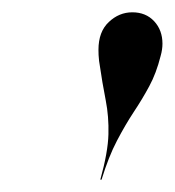

<svg xmlns="http://www.w3.org/2000/svg" viewBox="-20 -780 284 312"><path d="M241 -689Q234 -661 222.5 -639.8Q211 -618.5 197.2 -597.8Q183.5 -577 170 -551.2Q156.5 -525.5 145 -488H143Q155.5 -533 156.2 -561.8Q157 -590.5 151.8 -617Q146.5 -643.5 141 -681Q140.5 -686.5 140.2 -690.5Q140 -694.5 140 -699Q140 -728.5 156.8 -744.2Q173.5 -760 195 -760Q217 -760 230.5 -745.5Q244 -731 244 -709Q244 -699.5 241 -689Z"/></svg>

Font: Bodoni* 96pt
Style: Italic
Weight: 400
Italic angle: -13°
Version: Version 2.3